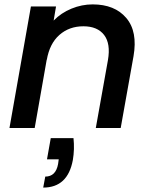

<svg xmlns="http://www.w3.org/2000/svg" viewBox="-20 -580 689 870"><path d="M210 45.9H313Q318.4 96.2 310.1 145Q287.1 270 175.8 270L185.1 220.2Q232.9 220.2 243.2 163.1L246.1 142.1H192.9ZM414.1 0 469.2 -308.1Q481.9 -382.3 451.7 -421.6Q421.4 -460.9 357.9 -460.9Q293.5 -460.9 249 -421.6Q204.6 -382.3 191.9 -308.1V-311L137.2 0H22.9L120.1 -550.8H233.9L223.1 -486.8Q256.8 -521.5 303.7 -540.8Q350.6 -560.1 399.9 -560.1Q500 -560.1 552.2 -498.5Q604.5 -437 585 -325.2L526.9 0Z"/></svg>

Font: Poppins Medium
Style: Italic
Weight: 500
Italic angle: -10°
Designer: Ninad Kale (Devanagari), Jonny Pinhorn (Latin)
Foundry: Indian Type Foundry
Version: Version 3.200;PS 1.000;hotconv 16.6.54;makeotf.lib2.5.65590